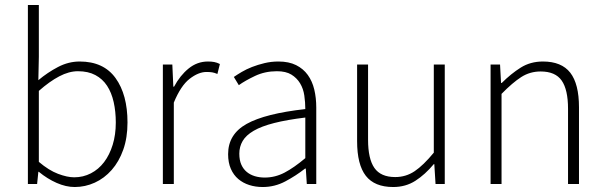

<svg xmlns="http://www.w3.org/2000/svg" viewBox="-20 -739 2430 771"><path d="M280 12Q245 12 207.5 -4.5Q170 -21 136 -49H134L129 0H92V-719H136V-511L134 -417Q171 -448 213 -470Q255 -492 300 -492Q396 -492 444 -425.5Q492 -359 492 -247Q492 -186 475 -138Q458 -90 428.5 -56.5Q399 -23 360.5 -5.5Q322 12 280 12ZM278 -27Q314 -27 345 -43Q376 -59 398 -88Q420 -117 432.5 -157.5Q445 -198 445 -247Q445 -291 436.5 -329Q428 -367 410 -394.5Q392 -422 363 -437.5Q334 -453 293 -453Q257 -453 218 -432.5Q179 -412 136 -374V-89Q176 -55 213 -41Q250 -27 278 -27Z M634 0V-480H672L676 -391H679Q703 -436 737.5 -464Q772 -492 815 -492Q829 -492 840 -490Q851 -488 863 -482L853 -442Q841 -447 832 -448.5Q823 -450 809 -450Q777 -450 741.5 -422.5Q706 -395 678 -327V0Z M1035 12Q1006 12 981 4Q956 -4 937 -20Q918 -36 907 -61Q896 -86 896 -120Q896 -200 970.5 -241.5Q1045 -283 1206 -301Q1206 -328 1202 -355.5Q1198 -383 1185 -404.5Q1172 -426 1150 -439.5Q1128 -453 1092 -453Q1044 -453 1004 -434Q964 -415 939 -397L919 -430Q932 -439 950.5 -450Q969 -461 992 -470Q1015 -479 1042 -485.5Q1069 -492 1098 -492Q1140 -492 1169 -477.5Q1198 -463 1216 -438Q1234 -413 1242 -379.5Q1250 -346 1250 -307V0H1212L1208 -62H1205Q1168 -33 1125.5 -10.5Q1083 12 1035 12ZM1043 -26Q1085 -26 1123 -46Q1161 -66 1206 -104V-267Q1132 -258 1081 -245Q1030 -232 999 -214Q968 -196 954.5 -173Q941 -150 941 -122Q941 -96 949 -78Q957 -60 971 -48.5Q985 -37 1003.5 -31.5Q1022 -26 1043 -26Z M1559 12Q1484 12 1449 -33Q1414 -78 1414 -172V-480H1458V-178Q1458 -101 1483.5 -64.5Q1509 -28 1567 -28Q1610 -28 1645 -51.5Q1680 -75 1722 -126V-480H1766V0H1729L1724 -80H1722Q1687 -38 1648 -13Q1609 12 1559 12Z M1950 0V-480H1988L1992 -406H1995Q2032 -443 2071 -467.5Q2110 -492 2160 -492Q2235 -492 2270 -447Q2305 -402 2305 -308V0H2261V-302Q2261 -379 2235.5 -415.5Q2210 -452 2151 -452Q2108 -452 2073 -429.5Q2038 -407 1994 -362V0Z"/></svg>

Font: CV Source Sans Light
Style: Regular
Weight: 300
Designer: Paul D. Hunt
Foundry: Adobe Systems Incorporated
Version: Version 3.001